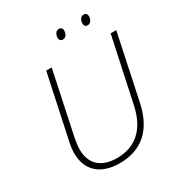

<svg xmlns="http://www.w3.org/2000/svg" viewBox="-208 -1037 1108 1187"><g transform="rotate(-30 346.0 -444.0)"><path d="M555 -828C577 -828 589 -851 589 -873C589 -887 582 -898 565 -898C541 -898 531 -873 531 -853C531 -838 540 -828 555 -828ZM378 -828C401 -828 412 -851 412 -873C412 -887 405 -898 388 -898C364 -898 354 -873 354 -853C354 -838 363 -828 378 -828ZM300 10C453 10 556 -73 594 -250L692 -714H652L554 -256C521 -102 433 -26 302 -26C193 -26 127 -82 127 -186C127 -207 130 -234 135 -260L231 -714H192L95 -260C89 -231 86 -206 86 -184C86 -59 168 10 300 10Z"/></g></svg>

Font: Noto Sans ExtraLight
Style: Italic
Weight: 200
Italic angle: -12°
Designer: Monotype Design Team
Foundry: Monotype Imaging Inc.
Version: Version 2.013